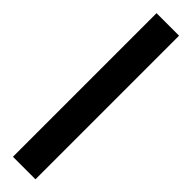

<svg xmlns="http://www.w3.org/2000/svg" viewBox="12 -114 416 416"><g transform="rotate(-45 220.0 94.5)"><path d="M0 129H440V60H0Z"/></g></svg>

Font: Fixel Display Regular
Style: Regular
Weight: 400
Designer: AlfaBravo + MacPaw
Foundry: Kyrylo Tkachov, Marchela Mozhyna, Serhii Makarenko, Maria Weinstein, Zakhar Kryvoshyya
Version: Version 1.211